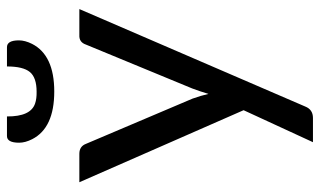

<svg xmlns="http://www.w3.org/2000/svg" viewBox="-206 -552 928 557"><g transform="rotate(-90 258.5 -273.0)"><path d="M91.3 -507.3Q112.8 -507.3 120.1 -488.3L251.5 -178.7Q259.8 -155.8 265.1 -132.8Q272 -156.2 280.8 -179.7L408.2 -488.3Q415 -508.3 435.5 -507.3H511.2L228.5 147.9Q219.7 170.4 195.3 170.4H125L217.8 -30.8L8.8 -507.3ZM399.9 -717.3Q420.4 -717.8 420.4 -682.6Q420.4 -665 410.2 -644.5Q377.4 -580.1 272 -580.1Q166.5 -580.1 133.8 -644Q123.5 -664.1 123.5 -682.1Q123.5 -718.3 144 -717.3H199.7Q199.2 -648.4 237.3 -635.7Q251 -630.9 271.5 -631.3Q312.5 -631.3 328.6 -650.9Q344.7 -670.4 344.7 -717.3Z"/></g></svg>

Font: Lato-Medium
Style: Regular
Weight: 500
Designer: Lukasz Dziedzic
Foundry: tyPoland Lukasz Dziedzic
Version: Version 2.006; 2014-01-15